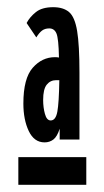

<svg xmlns="http://www.w3.org/2000/svg" viewBox="-20 -655 290 534"><path d="M104 -259Q75 -259 60 -290.5Q45 -322 45 -367Q45 -437 71 -466.5Q97 -496 133 -496Q139 -496 144 -495Q143 -548 137 -562Q131 -576 117 -576Q105 -576 97 -570Q89 -564 81 -551L54 -591Q63 -608 80 -621.5Q97 -635 128 -635Q156 -635 172 -621.5Q188 -608 194.5 -569Q201 -530 201 -453V-267H146V-297Q139 -275 128.5 -267Q118 -259 104 -259ZM100 -377Q100 -356 105 -338Q110 -320 121 -320Q135 -320 139.5 -344.5Q144 -369 145 -432Q141 -432 136 -432Q120 -432 110 -419.5Q100 -407 100 -377ZM31 -218H220V-141H31Z"/></svg>

Font: Inconsolata UltraCondensed Bold
Style: Regular
Weight: 700
Width: 1
Monospace: yes
Designer: Raph Levien, Cyreal, Brenton Simpson
Foundry: Raph Levien, Cyreal, Google
Version: Version 3.001; ttfautohint (v1.8.2.53-6de2)